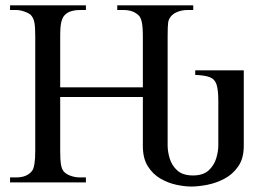

<svg xmlns="http://www.w3.org/2000/svg" viewBox="-20 -682 952 718"><path d="M891.6 -418.9V-136.2Q891.6 -89.4 870.8 -59.6Q850.1 -29.8 818.8 -13.4Q787.6 2.9 754.2 9.3Q720.7 15.6 695.3 15.6Q671.9 15.6 640.9 9.3Q609.9 2.9 581.1 -13.4Q552.2 -29.8 533.2 -59.6Q514.2 -89.4 514.2 -136.2V-319.3H205.1V-117.7Q205.1 -84.5 208 -67.1Q210.9 -49.8 217.8 -41.5Q226.1 -31.2 243.2 -24.9Q260.3 -18.6 277.3 -18.6H301.3V0H17.6V-18.6H41.5Q80.6 -18.6 99.6 -42.5Q111.8 -57.6 111.8 -117.7V-545.4Q111.8 -580.6 108.9 -596.4Q106 -612.3 98.1 -622.6Q91.8 -631.3 73.7 -637.9Q55.7 -644.5 41.5 -644.5H17.6V-662.1H301.3V-644.5H277.3Q260.7 -644.5 245.6 -639.9Q230.5 -635.3 220.2 -623.5Q213.4 -615.7 209.2 -599.4Q205.1 -583 205.1 -545.4V-355.5H514.2V-545.4Q514.2 -581.5 510.3 -599.1Q506.3 -616.7 499.5 -623.5Q478.5 -644.5 442.9 -644.5H418.5V-662.1H702.6V-644.5H678.7Q664.1 -644.5 647.9 -639.2Q631.8 -633.8 621.6 -623.5Q610.8 -611.8 608.9 -598.1Q606.9 -584.5 606.9 -545.4V-137.7Q606.9 -115.2 614.7 -89.1Q622.6 -63 643.1 -44.4Q663.6 -25.9 701.7 -25.9Q739.3 -25.9 759.8 -44.4Q780.3 -63 788.3 -89.1Q796.4 -115.2 796.4 -137.7V-304.2Q796.4 -345.7 789.8 -366Q783.2 -386.2 764.6 -393.3Q746.1 -400.4 710 -401.9V-418.9Z"/></svg>

Font: BabelStone Roman
Style: Regular
Weight: 400
Designer: Walt Agee, Victor Gaultney, Peter Martin, Debbi Hosken, Becca Hirsbrunner (SIL); Andrew West (BabelStone)
Foundry: BabelStone
Version: Version 16.000